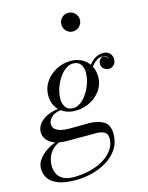

<svg xmlns="http://www.w3.org/2000/svg" viewBox="-188 -853 924 1202"><g transform="rotate(-15 274.0 -252.0)"><path d="M152.5 260Q78.5 260 35.8 242.5Q-7 225 -24.8 196.5Q-42.5 168 -42.5 135.5Q-42.5 105 -24.5 79Q-6.5 53 20.5 33.5Q47.5 14 75 3Q102.5 -8 121.5 -8H150.5Q110.5 -1 83 19.5Q55.5 40 41.2 69.8Q27 99.5 27 134.5Q27 181.5 55.8 210Q84.5 238.5 143.5 238.5Q202 238.5 252.8 225.2Q303.5 212 341.5 188Q379.5 164 400.8 132Q422 100 422 62.5Q422 33 402.8 21Q383.5 9 352.5 9Q343 9 322.8 9Q302.5 9 277.2 9Q252 9 227.5 9Q203 9 184.2 9Q165.5 9 159 9Q114 9 82 -3Q50 -15 32.8 -36.5Q15.5 -58 15.5 -86.5Q15.5 -110.5 28.2 -131.2Q41 -152 64.5 -167.8Q88 -183.5 119.5 -192.2Q151 -201 188.5 -201L187.5 -188Q140.5 -188 115 -166Q89.5 -144 89.5 -120.5Q89.5 -97 105.2 -84.2Q121 -71.5 144.2 -66.8Q167.5 -62 189.5 -62Q207 -62 232.2 -62.2Q257.5 -62.5 282 -62.8Q306.5 -63 320.5 -63Q377 -63 415 -41Q453 -19 453 42Q453 96.5 426.2 137.5Q399.5 178.5 355.2 205.8Q311 233 258 246.5Q205 260 152.5 260ZM261.5 -160Q221 -160 189 -176.5Q157 -193 138.5 -223.5Q120 -254 120 -296.5Q120 -344.5 146.8 -383.8Q173.5 -423 217.2 -446.2Q261 -469.5 311.5 -469.5Q352 -469.5 384 -452Q416 -434.5 434.5 -402.8Q453 -371 453 -328.5Q453 -281 426.2 -242.8Q399.5 -204.5 356 -182.2Q312.5 -160 261.5 -160ZM251.5 -179.5Q272 -179.5 291.8 -191.2Q311.5 -203 328.5 -223.2Q345.5 -243.5 358.2 -268.8Q371 -294 378.2 -321Q385.5 -348 385.5 -373Q385.5 -406 370 -428Q354.5 -450 321.5 -450Q301 -450 281.2 -438.2Q261.5 -426.5 244.5 -406.5Q227.5 -386.5 214.8 -361.2Q202 -336 194.8 -309Q187.5 -282 187.5 -257Q187.5 -224 203 -201.8Q218.5 -179.5 251.5 -179.5ZM519.5 -465Q545 -465 561.2 -449.8Q577.5 -434.5 577.5 -409.5Q577.5 -389 564.8 -374.2Q552 -359.5 531.5 -359.5Q513 -359.5 498.5 -371.2Q484 -383 484 -404Q484 -418.5 492.5 -429.2Q501 -440 513.5 -444Q524 -441.5 533.5 -435.5Q543 -429.5 549.5 -419Q545 -432 534.2 -438.5Q523.5 -445 510.5 -445Q490 -445 471.2 -432.2Q452.5 -419.5 436.2 -397.2Q420 -375 406 -346.5L392 -354.5Q418.5 -410 450.2 -437.5Q482 -465 519.5 -465ZM374 -643.5Q357.5 -643.5 344 -651.8Q330.5 -660 322.5 -673.8Q314.5 -687.5 314.5 -704Q314.5 -720.5 322.5 -734.2Q330.5 -748 344 -756Q357.5 -764 374 -764Q390.5 -764 404.2 -756Q418 -748 426.2 -734.2Q434.5 -720.5 434.5 -704Q434.5 -687.5 426.2 -673.8Q418 -660 404.2 -651.8Q390.5 -643.5 374 -643.5Z"/></g></svg>

Font: Bodoni Moda
Style: Italic
Weight: 400
Italic angle: -13°
Designer: Owen Earl
Foundry: indestructible type
Version: Version 2.005